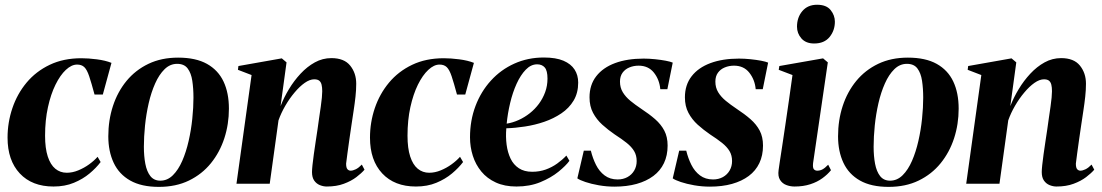

<svg xmlns="http://www.w3.org/2000/svg" viewBox="-20 -754 4522 788"><path d="M199.5 11.5Q111.5 11.5 61.2 -42.2Q11 -96 11 -189Q11 -251.5 30.8 -310Q50.5 -368.5 89 -414.8Q127.5 -461 184 -488Q240.5 -515 314 -515Q342.5 -515 377.5 -510.5Q412.5 -506 437.5 -496L402 -366H368Q355 -414.5 346 -441.2Q337 -468 326 -478.5Q315 -489 296.5 -489Q273.5 -489 250.2 -467.2Q227 -445.5 207.8 -406.5Q188.5 -367.5 176.8 -314.2Q165 -261 165 -197Q165 -145.5 176 -111.8Q187 -78 207 -61.5Q227 -45 254 -45Q277.5 -45 301.2 -54.8Q325 -64.5 345.8 -79.5Q366.5 -94.5 380.5 -110.5L393 -89Q375 -65 347.5 -42Q320 -19 283.2 -3.8Q246.5 11.5 199.5 11.5Z M711 -517.5Q783.5 -517.5 829.5 -491.8Q875.5 -466 897.5 -419.2Q919.5 -372.5 919.5 -308Q919.5 -244.5 900.8 -186.8Q882 -129 845.5 -84Q809 -39 755.5 -13Q702 13 632 13Q560.5 13 514.5 -13Q468.5 -39 446.5 -86Q424.5 -133 424.5 -194.5Q424.5 -260.5 443.5 -318.8Q462.5 -377 499.2 -421.8Q536 -466.5 589.2 -492Q642.5 -517.5 711 -517.5ZM707 -492Q678 -492 655.5 -470Q633 -448 616.8 -411.5Q600.5 -375 590.2 -330.2Q580 -285.5 575.2 -239Q570.5 -192.5 570.5 -152Q570.5 -113 576.5 -81.5Q582.5 -50 597.2 -31.2Q612 -12.5 638 -12.5Q667 -12.5 689.5 -34.8Q712 -57 728 -93.8Q744 -130.5 754.2 -175.5Q764.5 -220.5 769.2 -266.8Q774 -313 774 -353Q774 -391 769.2 -422.5Q764.5 -454 750.2 -473Q736 -492 707 -492Z M1131.5 -318.5Q1145 -353.5 1165.8 -388Q1186.5 -422.5 1213.5 -451.5Q1240.5 -480.5 1272.2 -498Q1304 -515.5 1340 -515.5Q1392.5 -515.5 1417.2 -484.8Q1442 -454 1442 -410.5Q1442 -385 1439 -357.5Q1436 -330 1431.5 -300.8Q1427 -271.5 1422.5 -241Q1418.5 -213.5 1414 -182.8Q1409.5 -152 1406 -125.2Q1402.5 -98.5 1400.5 -82.5Q1400.5 -65.5 1406 -59.5Q1411.5 -53.5 1419 -53.5Q1428 -53.5 1440 -59.2Q1452 -65 1465 -78.5L1476 -57.5Q1463.5 -43 1442.5 -27Q1421.5 -11 1391.2 0.2Q1361 11.5 1321 11.5Q1307 11.5 1292.8 5.8Q1278.5 0 1269.5 -13Q1260.5 -26 1260.5 -48Q1260.5 -57.5 1262.5 -76.8Q1264.5 -96 1268 -121Q1271.5 -146 1275.5 -172.5Q1279.5 -199 1283 -222Q1286.5 -248 1290 -271.8Q1293.5 -295.5 1296.5 -316.2Q1299.5 -337 1301 -353.2Q1302.5 -369.5 1302.5 -379.5Q1302.5 -395.5 1299.8 -406.5Q1297 -417.5 1290 -423Q1283 -428.5 1269.5 -428.5Q1251.5 -428.5 1230.5 -413.8Q1209.5 -399 1188.8 -374.2Q1168 -349.5 1150.8 -319.8Q1133.5 -290 1123 -260L1087 0H950.5L1012.5 -446L956.5 -467.5L958.5 -483L1136.5 -514.5L1156 -498Z M1687 11.5Q1599 11.5 1548.8 -42.2Q1498.5 -96 1498.5 -189Q1498.5 -251.5 1518.2 -310Q1538 -368.5 1576.5 -414.8Q1615 -461 1671.5 -488Q1728 -515 1801.5 -515Q1830 -515 1865 -510.5Q1900 -506 1925 -496L1889.5 -366H1855.5Q1842.5 -414.5 1833.5 -441.2Q1824.5 -468 1813.5 -478.5Q1802.5 -489 1784 -489Q1761 -489 1737.8 -467.2Q1714.5 -445.5 1695.2 -406.5Q1676 -367.5 1664.2 -314.2Q1652.5 -261 1652.5 -197Q1652.5 -145.5 1663.5 -111.8Q1674.5 -78 1694.5 -61.5Q1714.5 -45 1741.5 -45Q1765 -45 1788.8 -54.8Q1812.5 -64.5 1833.2 -79.5Q1854 -94.5 1868 -110.5L1880.5 -89Q1862.5 -65 1835 -42Q1807.5 -19 1770.8 -3.8Q1734 11.5 1687 11.5Z M2317 -94Q2302.5 -74 2272 -49.2Q2241.5 -24.5 2198 -6.5Q2154.5 11.5 2099.5 11.5Q2051 11.5 2015 -5Q1979 -21.5 1955.5 -50Q1932 -78.5 1920.5 -114.8Q1909 -151 1909 -190.5Q1909 -259.5 1931.5 -319Q1954 -378.5 1994.8 -423.2Q2035.5 -468 2091 -493Q2146.5 -518 2212 -518Q2261.5 -518 2292.5 -504.8Q2323.5 -491.5 2338.2 -468.5Q2353 -445.5 2353 -415Q2353 -372.5 2334.2 -341.2Q2315.5 -310 2284 -288.8Q2252.5 -267.5 2214 -254.2Q2175.5 -241 2134.8 -234.8Q2094 -228.5 2058 -227.5Q2055 -192.5 2059.2 -160.2Q2063.5 -128 2075.5 -103Q2087.5 -78 2109.5 -63.5Q2131.5 -49 2164 -49Q2194 -49 2219.8 -58.2Q2245.5 -67.5 2266.8 -82.8Q2288 -98 2304.5 -115.5ZM2184.5 -490Q2159 -490 2137.8 -468Q2116.5 -446 2100.2 -410.2Q2084 -374.5 2073.8 -331.5Q2063.5 -288.5 2059.5 -246.5Q2084.5 -250.5 2108.8 -261.5Q2133 -272.5 2154.2 -289.2Q2175.5 -306 2191.8 -328Q2208 -350 2217.5 -376Q2227 -402 2227 -431.5Q2227 -464 2215.8 -477Q2204.5 -490 2184.5 -490Z M2719 -388H2690Q2686.5 -427 2663.8 -455.8Q2641 -484.5 2601 -484.5Q2580.5 -484.5 2563 -477.2Q2545.5 -470 2535 -455.5Q2524.5 -441 2524.5 -419Q2524.5 -394.5 2536 -375.5Q2547.5 -356.5 2567.2 -340.2Q2587 -324 2611 -308Q2644.5 -286 2668.8 -264.8Q2693 -243.5 2706.5 -217.8Q2720 -192 2720 -156.5Q2720 -116 2705 -84.5Q2690 -53 2661.5 -31.8Q2633 -10.5 2592.8 0.8Q2552.5 12 2502 12Q2469.5 12 2438 6.5Q2406.5 1 2382.8 -7Q2359 -15 2349.5 -22L2376 -135.5H2405Q2412.5 -104.5 2426 -77.5Q2439.5 -50.5 2461.5 -34Q2483.5 -17.5 2515 -17.5Q2537.5 -17.5 2555.2 -27.2Q2573 -37 2583 -54.2Q2593 -71.5 2593 -93Q2593 -116.5 2582.5 -134Q2572 -151.5 2552 -167.5Q2532 -183.5 2502.5 -202.5Q2475.5 -221 2452 -242.2Q2428.5 -263.5 2414 -290.8Q2399.5 -318 2399.5 -354.5Q2399.5 -405.5 2427 -441Q2454.5 -476.5 2504.2 -495Q2554 -513.5 2621.5 -513.5Q2644 -513.5 2668.2 -511Q2692.5 -508.5 2712.2 -504.8Q2732 -501 2741 -497Z M3110.5 -388H3081.5Q3078 -427 3055.2 -455.8Q3032.5 -484.5 2992.5 -484.5Q2972 -484.5 2954.5 -477.2Q2937 -470 2926.5 -455.5Q2916 -441 2916 -419Q2916 -394.5 2927.5 -375.5Q2939 -356.5 2958.8 -340.2Q2978.5 -324 3002.5 -308Q3036 -286 3060.2 -264.8Q3084.5 -243.5 3098 -217.8Q3111.5 -192 3111.5 -156.5Q3111.5 -116 3096.5 -84.5Q3081.5 -53 3053 -31.8Q3024.5 -10.5 2984.2 0.8Q2944 12 2893.5 12Q2861 12 2829.5 6.5Q2798 1 2774.2 -7Q2750.5 -15 2741 -22L2767.5 -135.5H2796.5Q2804 -104.5 2817.5 -77.5Q2831 -50.5 2853 -34Q2875 -17.5 2906.5 -17.5Q2929 -17.5 2946.8 -27.2Q2964.5 -37 2974.5 -54.2Q2984.5 -71.5 2984.5 -93Q2984.5 -116.5 2974 -134Q2963.5 -151.5 2943.5 -167.5Q2923.5 -183.5 2894 -202.5Q2867 -221 2843.5 -242.2Q2820 -263.5 2805.5 -290.8Q2791 -318 2791 -354.5Q2791 -405.5 2818.5 -441Q2846 -476.5 2895.8 -495Q2945.5 -513.5 3013 -513.5Q3035.5 -513.5 3059.8 -511Q3084 -508.5 3103.8 -504.8Q3123.5 -501 3132.5 -497Z M3241 11.5Q3223 11.5 3206.8 5.2Q3190.5 -1 3181.2 -16Q3172 -31 3175.5 -56Q3176 -62 3180 -87.5Q3184 -113 3190 -152.8Q3196 -192.5 3203.2 -241.2Q3210.5 -290 3218 -342.8Q3225.5 -395.5 3232.5 -446L3176 -467.5L3178.5 -483L3358 -514.5L3377.5 -498L3317 -84.5Q3315 -65.5 3320.2 -59.5Q3325.5 -53.5 3334 -53.5Q3345.5 -53.5 3355.5 -58.8Q3365.5 -64 3379 -78L3390.5 -55.5Q3376.5 -38 3355.2 -22.5Q3334 -7 3305.5 2.2Q3277 11.5 3241 11.5ZM3321.5 -575.5Q3287.5 -575.5 3269.2 -596.2Q3251 -617 3251 -644.5Q3251 -682.5 3273 -708.5Q3295 -734.5 3333.5 -734.5Q3371.5 -734.5 3389 -712.8Q3406.5 -691 3406.5 -665Q3406.5 -629 3384.8 -602.2Q3363 -575.5 3321.5 -575.5Z M3706 -517.5Q3778.5 -517.5 3824.5 -491.8Q3870.5 -466 3892.5 -419.2Q3914.5 -372.5 3914.5 -308Q3914.5 -244.5 3895.8 -186.8Q3877 -129 3840.5 -84Q3804 -39 3750.5 -13Q3697 13 3627 13Q3555.5 13 3509.5 -13Q3463.5 -39 3441.5 -86Q3419.5 -133 3419.5 -194.5Q3419.5 -260.5 3438.5 -318.8Q3457.5 -377 3494.2 -421.8Q3531 -466.5 3584.2 -492Q3637.5 -517.5 3706 -517.5ZM3702 -492Q3673 -492 3650.5 -470Q3628 -448 3611.8 -411.5Q3595.5 -375 3585.2 -330.2Q3575 -285.5 3570.2 -239Q3565.5 -192.5 3565.5 -152Q3565.5 -113 3571.5 -81.5Q3577.5 -50 3592.2 -31.2Q3607 -12.5 3633 -12.5Q3662 -12.5 3684.5 -34.8Q3707 -57 3723 -93.8Q3739 -130.5 3749.2 -175.5Q3759.5 -220.5 3764.2 -266.8Q3769 -313 3769 -353Q3769 -391 3764.2 -422.5Q3759.5 -454 3745.2 -473Q3731 -492 3702 -492Z M4126.5 -318.5Q4140 -353.5 4160.8 -388Q4181.5 -422.5 4208.5 -451.5Q4235.5 -480.5 4267.2 -498Q4299 -515.5 4335 -515.5Q4387.5 -515.5 4412.2 -484.8Q4437 -454 4437 -410.5Q4437 -385 4434 -357.5Q4431 -330 4426.5 -300.8Q4422 -271.5 4417.5 -241Q4413.5 -213.5 4409 -182.8Q4404.5 -152 4401 -125.2Q4397.5 -98.5 4395.5 -82.5Q4395.5 -65.5 4401 -59.5Q4406.5 -53.5 4414 -53.5Q4423 -53.5 4435 -59.2Q4447 -65 4460 -78.5L4471 -57.5Q4458.5 -43 4437.5 -27Q4416.5 -11 4386.2 0.2Q4356 11.5 4316 11.5Q4302 11.5 4287.8 5.8Q4273.5 0 4264.5 -13Q4255.5 -26 4255.5 -48Q4255.5 -57.5 4257.5 -76.8Q4259.5 -96 4263 -121Q4266.5 -146 4270.5 -172.5Q4274.5 -199 4278 -222Q4281.5 -248 4285 -271.8Q4288.5 -295.5 4291.5 -316.2Q4294.5 -337 4296 -353.2Q4297.5 -369.5 4297.5 -379.5Q4297.5 -395.5 4294.8 -406.5Q4292 -417.5 4285 -423Q4278 -428.5 4264.5 -428.5Q4246.5 -428.5 4225.5 -413.8Q4204.5 -399 4183.8 -374.2Q4163 -349.5 4145.8 -319.8Q4128.5 -290 4118 -260L4082 0H3945.5L4007.5 -446L3951.5 -467.5L3953.5 -483L4131.5 -514.5L4151 -498Z"/></svg>

Font: Merriweather 144pt
Style: Bold Italic
Weight: 700
Italic angle: -7.8°
Version: Version 2.101